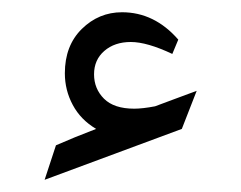

<svg xmlns="http://www.w3.org/2000/svg" viewBox="-20 -295 395 315"><path d="M86.4 -174.8Q86.4 -220.2 114.3 -247.6Q142.1 -274.9 180.2 -274.9Q233.4 -274.9 272.5 -230L262.7 -206.5Q221.2 -226.1 194.6 -226.1Q168 -226.1 151.1 -211.4Q134.3 -196.8 134.3 -173.1Q134.3 -149.4 150.6 -133.1Q167 -116.7 200.2 -116.7Q213.9 -116.7 234.4 -120.6Q238.8 -122.1 263.9 -131.6Q289.1 -141.1 302.7 -146L278.3 -83.5L53.2 0L71.8 -56.6Q100.6 -69.3 137.7 -83.5Q112.3 -98.6 99.4 -122.8Q86.4 -147 86.4 -174.8Z"/></svg>

Font: Farbod
Style: Regular
Weight: 400
Designer: Mohammad Saleh Souzanchi
Foundry: http://font-store.ir
Version: Version:3.2.5;RFB:1.2.5;Building:2016-06-12 13:21:07.028780